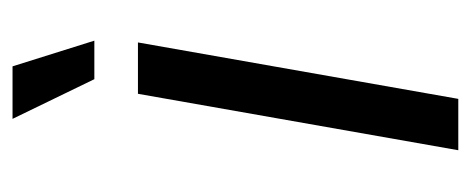

<svg xmlns="http://www.w3.org/2000/svg" viewBox="-248 -522 769 314"><g transform="rotate(-90 137.0 -364.5)"><path d="M165 -595.2 100.1 -729H186L228 -595.2ZM48.8 0 141.1 -523.9H225.1L132.8 0Z"/></g></svg>

Font: Hubot Sans
Style: Italic
Weight: 400
Italic angle: -10°
Designer: Deni Anggara
Foundry: GitHub
Version: Version 1.001;gftools[0.9.31]